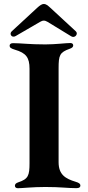

<svg xmlns="http://www.w3.org/2000/svg" viewBox="-20 -954 447 980"><path d="M71.4 6.7C92 6.7 145.6 0.4 211.6 0.4C290.8 0.4 323.5 6.4 370.7 6.4C385.7 6.4 390.3 0.4 390.3 -7.1C390.3 -15.6 383.9 -21 365.8 -26.3C314.3 -41.9 279.1 -62.1 279.1 -126.4V-605.1C279.1 -672.2 284.4 -686.8 336.6 -705.3C348 -709.2 353.7 -714.8 353.7 -722.3C353.7 -729.4 348.7 -734.4 338.8 -734.4C316.1 -734.4 263.8 -727.3 211.3 -727.3C128.6 -727.3 87 -733.7 46.5 -733.7C34.1 -733.7 29.1 -728 29.1 -720.2C29.1 -711.6 35.9 -706.3 56.1 -700.3C113.3 -683.6 130.7 -660.2 130.7 -603V-121.4C130.7 -58.6 124.6 -40.1 73.2 -23.4C61.4 -19.5 56.1 -13.8 56.1 -6C56.1 1.4 61.1 6.7 71.4 6.7ZM39.8 -794C25.6 -780.9 40.1 -758.5 59.7 -769.9L184.3 -842.3C198.9 -850.9 208.8 -850.9 223.4 -842L343.8 -768.5C362.6 -757.1 381 -781.2 367.2 -794L237.9 -913.4C210.2 -939.3 199.9 -941.8 169 -913.4Z"/></svg>

Font: Margiela Serif Semibold
Style: Regular
Weight: 600
Designer: Andreas Faust, Stefan Endress
Version: Version 1.002;FEAKit 1.0